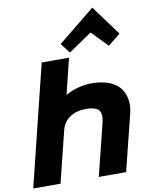

<svg xmlns="http://www.w3.org/2000/svg" viewBox="-117 -1232 1024 1315"><g transform="rotate(-10 395.0 -574.5)"><path d="M746.1 -381.8 650.9 0H460.9L549.8 -357.9Q554.7 -379.4 556.2 -394.8Q557.6 -410.2 554 -426.3Q550.3 -442.4 539.6 -452.1Q528.8 -461.9 507.6 -468Q486.3 -474.1 454.1 -474.1Q388.7 -474.1 342.5 -443.1Q296.4 -412.1 283.2 -356.9L194.8 0H4.9L211.9 -839.8H401.9L340.8 -591.8H342.8Q378.9 -613.8 427.2 -627Q475.6 -640.1 521 -640.1Q590.8 -640.1 641.6 -621.1Q692.4 -602.1 719 -567.9Q745.6 -533.7 753.7 -486.3Q761.7 -439 746.1 -381.8ZM619.1 -1148.9 771 -941.9 685.1 -873 577.1 -983.9 414.1 -873 361.8 -941.9 617.2 -1148.9Z"/></g></svg>

Font: Sinkin Sans 800 Black Italic
Style: Regular
Weight: 900
Italic angle: -112°
Designer: Keith Bates
Foundry: K-Type
Version: Sinkin Sans (version 1.0)  by Keith Bates   •   © 2014   www